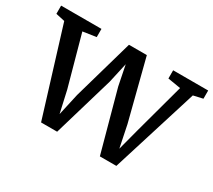

<svg xmlns="http://www.w3.org/2000/svg" viewBox="-117 -761 1081 973"><g transform="rotate(30 424.0 -274.0)"><path d="M-5.5 -507.5V-555.5H230.5V-507.5L153 -496L234 -202.5L262.5 -75.5L291 -203.5L391.5 -555.5H496L586 -203.5L612.5 -75L646 -202.5L725.5 -495L650 -507.5V-555.5H855V-507.5L800 -495L643 8H546.5L450 -345L426.5 -462L400.5 -345L296.5 8H202.5L47 -496Z"/></g></svg>

Font: Merriweather Light 18pt
Style: Regular
Weight: 400
Version: Version 2.100